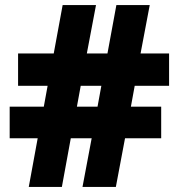

<svg xmlns="http://www.w3.org/2000/svg" viewBox="-20 -734 702 754"><path d="M509 -397 494 -315H613V-191H471L435 0H304L340 -191H258L223 0H93L128 -191H18V-315H152L167 -397H51V-524H191L226 -714H357L321 -524H402L437 -714H568L532 -524H644V-397ZM282 -315H363L378 -397H297Z"/></svg>

Font: Noto Sans Lao Black
Style: Regular
Weight: 900
Designer: Monotype Design Team
Foundry: Monotype Imaging Inc.
Version: Version 2.003; ttfautohint (v1.8.4.7-5d5b)